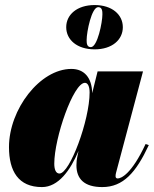

<svg xmlns="http://www.w3.org/2000/svg" viewBox="-20 -750 624 780"><path d="M249 -639.5C249 -588.5 293 -549.5 364.5 -549.5C435.5 -549.5 479 -588.5 479 -639.5C479 -690.5 435.5 -729.5 364.5 -729.5C293 -729.5 249 -690.5 249 -639.5ZM332 -588C332 -620 352 -721 379 -721C396 -721 396 -703 396 -691.5C396 -659.5 376 -558.5 349 -558.5C332 -558.5 332 -576 332 -588ZM584.5 -160.5 571.5 -165C514 -41.5 471.5 -25 458 -25C452.5 -25 449.5 -28.5 449.5 -34C449.5 -38.5 450 -43 451.5 -48.5L561 -460H376.5L354.5 -371.5C353.5 -434.5 322 -470 270 -470C142 -470 16.5 -305.5 16.5 -152.5C16.5 -55 54.5 10 150.5 10C217 10 266 -58 299 -137L293.5 -110C292 -103 290.5 -93 290.5 -78.5C290.5 -23.5 322 10 395.5 10C480.5 10 532.5 -49 584.5 -160.5ZM344 -374C344 -262 264 -45 221.5 -45C206.5 -45 200.5 -62.5 200.5 -85C200.5 -190 278 -413.5 325 -413.5C336.5 -413.5 344 -399.5 344 -374Z"/></svg>

Font: Bodoni* 16pt Fatface
Style: Italic
Weight: 900
Italic angle: -13°
Version: Version 2.3